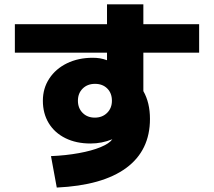

<svg xmlns="http://www.w3.org/2000/svg" viewBox="-20 -801 978 877"><path d="M493.2 -165Q445.3 -145.5 393.6 -145.5Q328.1 -145.5 278.8 -169.9Q229.5 -194.3 202.6 -238.5Q175.8 -282.7 175.8 -340.8Q175.8 -397.5 205.1 -442.1Q234.4 -486.8 286.1 -512Q337.9 -537.1 403.3 -537.1Q420.9 -537.1 436 -534.7Q451.2 -532.2 468.8 -525.9V-560.5H47.9V-690.4H468.8V-781.2H634.8V-690.4H889.6V-560.5H634.8V-384.8Q665 -332 665 -257.8Q665 -113.8 556.6 -33.9Q448.2 45.9 239.3 55.7L212.9 -87.9Q281.2 -90.8 340.3 -101.6Q399.4 -112.3 439.5 -128.9Q479.5 -145.5 493.2 -165ZM491.2 -340.8Q491.2 -375.5 470 -396.7Q448.7 -418 414.1 -418Q379.4 -418 357.7 -396.5Q335.9 -375 335.9 -340.8Q335.9 -307.1 357.4 -285.4Q378.9 -263.7 413.1 -263.7Q447.3 -263.7 469.2 -285.4Q491.2 -307.1 491.2 -340.8Z"/></svg>

Font: Pretendard JP Black
Style: Regular
Weight: 900
Designer: Base glyphs from Inter by Rasmus Andersson; Hangeul glyphs from Noto Sans CJK(Source Han Sans) by Jang Soo-young and Kan
Foundry: Kil Hyung-jin
Version: Version 1.309